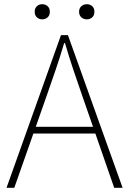

<svg xmlns="http://www.w3.org/2000/svg" viewBox="-20 -893 614 913"><path d="M11 0 270 -726H303L563 0H523L372 -435Q349 -501 329 -560.5Q309 -620 289 -688H285Q265 -620 244.5 -560.5Q224 -501 201 -435L48 0ZM123 -258V-290H447V-258ZM180 -801Q166 -801 155.5 -810.5Q145 -820 145 -837Q145 -854 155.5 -863.5Q166 -873 180 -873Q196 -873 206.5 -863.5Q217 -854 217 -837Q217 -820 206.5 -810.5Q196 -801 180 -801ZM393 -801Q378 -801 367 -810.5Q356 -820 356 -837Q356 -854 367 -863.5Q378 -873 393 -873Q408 -873 418.5 -863.5Q429 -854 429 -837Q429 -820 418.5 -810.5Q408 -801 393 -801Z"/></svg>

Font: Noto Sans TC Thin Thin
Style: Regular
Weight: 250
Version: Version 2.004-H2;hotconv 1.0.118;makeotfexe 2.5.65603